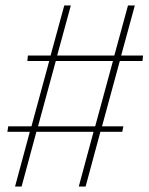

<svg xmlns="http://www.w3.org/2000/svg" viewBox="-20 -682 543 702"><path d="M501 -459H418L353 -220H431L427 -200H347L293 0H268L322 -200H113L59 0H35L89 -200H7L10 -220H95L160 -459H80L82 -479H165L215 -662H239L189 -479H398L448 -662H473L423 -479H503ZM328 -220 393 -459H184L119 -220Z"/></svg>

Font: Fira Sans Thin
Style: Italic
Weight: 250
Italic angle: -8°
Designer: Carrois Corporate & Edenspiekermann AG
Foundry: Carrois Corporate GbR & Edenspiekermann AG
Version: Version 4.203